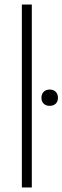

<svg xmlns="http://www.w3.org/2000/svg" viewBox="-20 -828 276 848"><path d="M76.5 0V-808H120.5V0ZM199.5 -360.5Q183 -360.5 173 -370Q163 -379.5 163 -396Q163 -412.5 173 -422.5Q183 -432.5 199.5 -432.5Q216 -432.5 226 -422.5Q236 -412.5 236 -396Q236 -379.5 226 -370Q216 -360.5 199.5 -360.5Z"/></svg>

Font: Encode Sans SmCnd XLt
Style: Regular
Weight: 200
Width: 4
Designer: Multiple Designers
Foundry: Impallari Type
Version: Version 3.002; ttfautohint (v1.8.3) -l 8 -r 50 -G 200 -x 14 